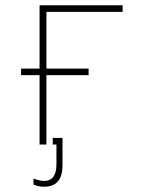

<svg xmlns="http://www.w3.org/2000/svg" viewBox="-20 -548 540 728"><path d="M130 0V-263H60V-288H130V-528H445V-503H156V-288H316V-263H156V0ZM147 160Q136 160 126.5 158Q117 156 107 152V129Q130 138 147 138Q194 138 194 75V0H180V-25H217V79Q217 160 147 160Z"/></svg>

Font: Noto Sans Mono ExtraCondensed Thin
Style: Regular
Weight: 100
Width: 2
Designer: Monotype Design Team
Foundry: Monotype Imaging Inc.
Version: Version 2.014; ttfautohint (v1.8.4.7-5d5b)